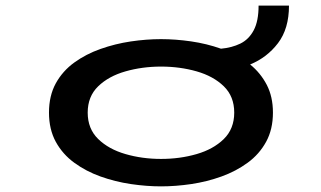

<svg xmlns="http://www.w3.org/2000/svg" viewBox="-20 -651 1140 682"><path d="M552 11Q500.5 11 444.8 2.8Q389 -5.5 337.2 -24Q285.5 -42.5 244 -72.8Q202.5 -103 178.2 -147.2Q154 -191.5 154 -251Q154 -311 178.2 -355Q202.5 -399 244 -429Q285.5 -459 337.2 -477.2Q389 -495.5 444.5 -503.8Q500 -512 552 -512Q603.5 -512 658.8 -504Q714 -496 765 -478Q803.5 -481.5 833.8 -496.2Q864 -511 881.2 -543.5Q898.5 -576 898.5 -631H1006.5Q1006.5 -549 967.5 -497.8Q928.5 -446.5 868.5 -422Q905.5 -392 927.5 -349.8Q949.5 -307.5 949.5 -251Q949.5 -191.5 925.2 -147.2Q901 -103 859.5 -72.8Q818 -42.5 766.5 -24Q715 -5.5 659.5 2.8Q604 11 552 11ZM552 -86.5Q619.5 -86.5 678.8 -103.8Q738 -121 775 -157.2Q812 -193.5 812 -251Q812 -308.5 775 -344.5Q738 -380.5 678.5 -397.5Q619 -414.5 552 -414.5Q485.5 -414.5 425.8 -397.5Q366 -380.5 328.8 -344.5Q291.5 -308.5 291.5 -251Q291.5 -193.5 328.8 -157.2Q366 -121 425.5 -103.8Q485 -86.5 552 -86.5Z"/></svg>

Font: Trispace Expanded Medium
Style: Regular
Weight: 500
Width: 7
Designer: Tyler Finck
Foundry: Etcetera Type Company
Version: Version 1.210; ttfautohint (v1.8.3)